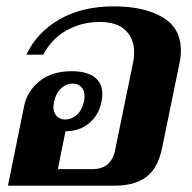

<svg xmlns="http://www.w3.org/2000/svg" viewBox="-20 -584 605 604"><path d="M56 -251Q65 -296 103.5 -328Q142 -360 206 -360Q252 -360 277 -341.5Q302 -323 302 -288Q302 -277 299 -263Q291 -222 260.5 -196.5Q230 -171 186 -171L162 -52H271Q332 -52 343 -116L399 -389Q402 -404 402 -419Q402 -462 375 -488.5Q348 -515 294 -515Q238 -515 190.5 -489Q143 -463 116 -412H63Q96 -482 167 -523Q238 -564 338 -564Q433 -564 491 -530Q549 -496 549 -425Q549 -406 545 -387L490 -119Q477 -55 440.5 -27.5Q404 0 342 0H5ZM244 -264Q246 -276 246 -280Q246 -300 235.5 -310.5Q225 -321 208 -321Q188 -321 172 -306Q156 -291 150 -264Q148 -252 148 -248Q148 -229 158.5 -218.5Q169 -208 185 -208Q205 -208 221.5 -222.5Q238 -237 244 -264Z"/></svg>

Font: Trirong
Style: Bold Italic
Weight: 700
Italic angle: -12°
Designer: Katatrad Team
Foundry: CadsonDemak
Version: Version 1.001